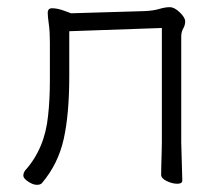

<svg xmlns="http://www.w3.org/2000/svg" viewBox="-20 -504 625 535"><path d="M97 6Q93 11 82.5 11Q72 11 58.5 2Q45 -7 45 -14.5Q45 -22 50 -29Q105 -90 114 -182Q119 -226 119 -281V-387Q119 -416 116 -437Q113 -458 113 -468Q113 -481 125 -481Q140 -481 159 -474L178 -467L381 -473Q407 -474 423.5 -479Q440 -484 453 -484Q466 -484 481 -469.5Q496 -455 496 -444.5Q496 -434 490.5 -424.5Q485 -415 485 -402V-107L488 -1Q488 8 474 8Q460 8 444.5 0.5Q429 -7 429 -17Q429 -27 429.5 -45Q430 -63 430.5 -81Q431 -99 431 -107V-426L173 -417V-291Q173 -186 157.5 -116.5Q142 -47 97 6Z"/></svg>

Font: LXGW WenKai TC Light
Style: Regular
Weight: 300
Designer: LXGW / Fontworks Inc.
Foundry: LXGW / Fontworks Inc.
Version: Version 1.330